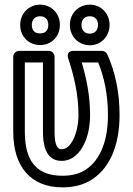

<svg xmlns="http://www.w3.org/2000/svg" viewBox="-20 -772 571 827"><path d="M249 -15C140 -15 87 -75 87 -204V-503H165V-203C165 -155 174 -79 245 -79C295 -79 325 -117 340 -147C358 -181 368 -227 368 -276C368 -361 352 -436 332 -503H403C428 -441 445 -367 445 -276C445 -153 404 -70 337 -34C314 -22 285 -15 249 -15ZM249 35C291 35 329 27 361 10C451 -38 495 -144 495 -276C495 -381 474 -467 442 -538C439 -546 429 -553 419 -553H298C262 -553 273 -522 274 -520C298 -447 318 -367 318 -276C318 -235 308 -195 295 -170C282 -145 266 -129 245 -129C227 -129 215 -148 215 -203V-528C215 -539 205 -553 190 -553H62C51 -553 37 -543 37 -528V-204C37 -56 111 35 249 35ZM153 -628C130 -628 117 -640 117 -665C117 -689 132 -702 153 -702C174 -702 188 -689 188 -665C188 -640 174 -628 153 -628ZM153 -578C201 -578 238 -614 238 -665C238 -715 200 -752 153 -752C106 -752 67 -716 67 -665C67 -613 105 -578 153 -578ZM367 -627C346 -627 331 -640 331 -665C331 -689 346 -702 367 -702C388 -702 402 -689 402 -665C402 -640 387 -627 367 -627ZM367 -577C415 -577 452 -615 452 -665C452 -715 414 -752 367 -752C320 -752 281 -716 281 -665C281 -614 319 -577 367 -577Z"/></svg>

Font: Asimov
Style: NarOu
Weight: 500
Designer: Google
Version: Version 2.000980; 2014